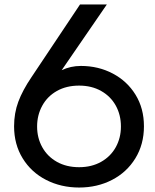

<svg xmlns="http://www.w3.org/2000/svg" viewBox="-20 -738 694 859"><path d="M342 -443Q420 -443 484.5 -409Q549 -375 586.5 -314Q624 -253 624 -173Q624 -92 585.5 -29.5Q547 33 481 67Q415 101 334 101Q253 101 186.5 67Q120 33 81.5 -29.5Q43 -92 43 -173Q43 -232 62 -283Q81 -334 121 -393L338 -718H458L256 -424Q296 -443 342 -443ZM521 -172Q521 -224 498 -265.5Q475 -307 432.5 -331Q390 -355 334 -355Q277 -355 234.5 -331Q192 -307 169 -265Q146 -223 146 -172Q146 -121 169 -79.5Q192 -38 234.5 -14Q277 10 334 10Q390 10 432.5 -14Q475 -38 498 -79.5Q521 -121 521 -172Z"/></svg>

Font: Gmarket Sans TTF Medium
Style: Regular
Weight: 500
Designer: Creative Director : Sungho Lee; Art Director : Kiwoong Choi; Project Manager : Sori Yang, Jongwook Yoon; Font Designer :
Foundry: Sandoll Inc.
Version: Version 1.000;hotconv 1.0.109;makeotfexe 2.5.65596